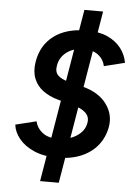

<svg xmlns="http://www.w3.org/2000/svg" viewBox="-59 -824 676 972"><g transform="rotate(5 279.0 -338.5)"><path d="M257 -23Q189 -23 140 -44.5Q91 -66 63.5 -100Q36 -134 32 -171L138 -197Q145 -164 173 -141.5Q201 -119 248 -118Q308 -118 348 -144Q388 -170 395 -211Q401 -243 378 -264Q355 -285 309 -296L235 -316Q192 -328 160 -351.5Q128 -375 113.5 -411.5Q99 -448 107 -497Q121 -582 184 -629.5Q247 -677 351 -677Q414 -677 457 -657.5Q500 -638 525.5 -605Q551 -572 558 -531L453 -505Q446 -539 418.5 -560.5Q391 -582 345 -582Q293 -582 258 -556Q223 -530 216 -487Q210 -455 227.5 -437.5Q245 -420 281 -411L356 -392Q437 -371 476.5 -318Q516 -265 505 -201Q496 -149 464.5 -108.5Q433 -68 380.5 -45.5Q328 -23 257 -23ZM182 103 330 -780H425L277 103Z"/></g></svg>

Font: Figtree SemiBold
Style: Italic
Weight: 600
Italic angle: -9.5°
Foundry: Erik Kennedy
Version: Version 2.001;gftools[0.9.30]